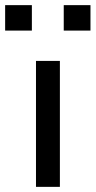

<svg xmlns="http://www.w3.org/2000/svg" viewBox="-34 -727 372 747"><path d="M106 0V-490H199V0ZM214 -608V-707H318V-608ZM-14 -608V-707H90V-608Z"/></svg>

Font: Nunito Sans 10pt Expanded
Style: Regular
Weight: 400
Width: 7
Designer: Vernon Adams
Foundry: Vernon Adams
Version: Version 3.101;gftools[0.9.27]